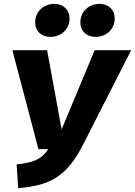

<svg xmlns="http://www.w3.org/2000/svg" viewBox="-20 -955 699 994"><path d="M241 -764C296 -764 340 -804 340 -859C340 -903 309 -935 261 -935C205 -935 162 -894 162 -839C162 -795 193 -764 241 -764ZM475 -764C530 -764 574 -804 574 -859C574 -903 543 -935 495 -935C439 -935 396 -894 396 -839C396 -795 427 -764 475 -764ZM659 -695H470L299 -285L224 -695H44L179 -183H230C195 -129 151 -113 66 -104L74 19C238 6 327 -40 413 -212Z"/></svg>

Font: Fira Sans ExtraBold
Style: Italic
Weight: 800
Italic angle: -8°
Designer: bBox Type GmbH & Carrois Corporate GbR & Edenspiekermann AG
Foundry: bBox Type GmbH & Carrois Corporate GbR & Edenspiekermann AG
Version: Version 4.301;PS 004.301;hotconv 1.0.88;makeotf.lib2.5.64775